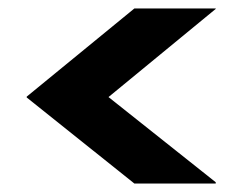

<svg xmlns="http://www.w3.org/2000/svg" viewBox="-20 -564 574 453"><path d="M43 -335V-336L297 -544H489V-543L236 -335ZM297 -131 43 -334V-335H236L489 -134V-131Z"/></svg>

Font: Foldit
Style: Bold
Weight: 700
Version: Version 1.003